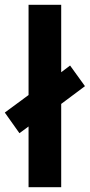

<svg xmlns="http://www.w3.org/2000/svg" viewBox="-41 -780 374 800"><path d="M78 0V-253L40 -225L-21 -311L78 -384V-760H214V-479L251 -507L313 -421L214 -347V0Z"/></svg>

Font: Noto Sans Condensed
Style: Bold
Weight: 700
Width: 3
Designer: Monotype Design Team
Foundry: Monotype Imaging Inc.
Version: Version 2.013; ttfautohint (v1.8.4.7-5d5b)